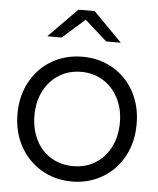

<svg xmlns="http://www.w3.org/2000/svg" viewBox="-56 -859 752 913"><g transform="rotate(5 320.0 -402.5)"><path d="M144.4 -672.2 281.1 -811.1H358.9L495.6 -672.2H425.6L320 -766.7L213.3 -672.2ZM604.4 -293.3Q604.4 -206.7 567.8 -138.9Q531.1 -71.1 466.1 -32.8Q401.1 5.6 321.1 5.6Q240 5.6 175 -32.8Q110 -71.1 72.8 -138.9Q35.6 -206.7 35.6 -293.3Q35.6 -378.9 72.8 -446.7Q110 -514.4 175 -552.2Q240 -590 321.1 -590Q401.1 -590 466.1 -552.2Q531.1 -514.4 567.8 -446.7Q604.4 -378.9 604.4 -293.3ZM524.4 -293.3Q524.4 -358.9 497.8 -410Q471.1 -461.1 425 -489.4Q378.9 -517.8 321.1 -517.8Q262.2 -517.8 216.1 -489.4Q170 -461.1 143.3 -410Q116.7 -358.9 116.7 -293.3Q116.7 -226.7 142.8 -175Q168.9 -123.3 215.6 -95.6Q262.2 -67.8 321.1 -67.8Q378.9 -67.8 425 -95.6Q471.1 -123.3 497.8 -175Q524.4 -226.7 524.4 -293.3Z"/></g></svg>

Font: Paperlogy 4 Regular
Style: Regular
Weight: 400
Designer: redesigned by Lee Juim, glyphs from Gmarket Sans & Montserrat
Foundry: PT&
Version: Version 1.001